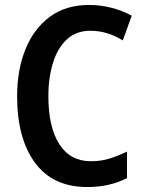

<svg xmlns="http://www.w3.org/2000/svg" viewBox="-20 -744 578 774"><path d="M344 -620Q288 -620 250.5 -586Q213 -552 194 -492Q175 -432 175 -356Q175 -232 219 -163Q263 -94 347 -94Q388 -94 424 -105.5Q460 -117 492 -133V-26Q422 10 332 10Q193 10 121 -88Q49 -186 49 -356Q49 -462 82.5 -545Q116 -628 180.5 -676Q245 -724 339 -724Q383 -724 426 -713.5Q469 -703 511 -681L475 -581Q443 -601 410.5 -610.5Q378 -620 344 -620Z"/></svg>

Font: Noto Sans Hebrew Condensed SemiBold
Style: Regular
Weight: 600
Width: 3
Designer: Ben Nathan
Foundry: Google LLC
Version: Version 3.001; ttfautohint (v1.8.4.7-5d5b)